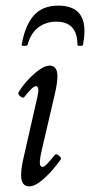

<svg xmlns="http://www.w3.org/2000/svg" viewBox="-20 -649 320 682"><path d="M84 13Q55 13 55 -27Q55 -51 64 -90L112 -301Q122 -343 108 -343Q96 -343 66 -304Q62 -299 52 -307Q42 -315 46 -321Q57 -340 76.5 -362Q96 -384 118 -400Q140 -416 156 -416Q184 -416 184 -378Q184 -355 175 -316L130 -123Q121 -85 121.5 -70.5Q122 -56 131 -56Q137 -56 147.5 -67Q158 -78 176 -100Q180 -104 189.5 -96Q199 -88 196 -83Q183 -64 163 -41.5Q143 -19 122 -3Q101 13 84 13ZM57 -490Q69 -559 100 -594Q131 -629 187 -629Q280 -629 280 -539Q280 -526 278.5 -514.5Q277 -503 275 -490Q274 -486 264.5 -486Q255 -486 255 -490Q255 -572 180 -572Q143 -572 116 -551.5Q89 -531 78 -490Q77 -486 66.5 -486Q56 -486 57 -490Z"/></svg>

Font: Junicode Two Beta Condensed
Style: Italic
Weight: 400
Width: 3
Italic angle: -9°
Version: Version 1.053; ttfautohint (v1.8.4)